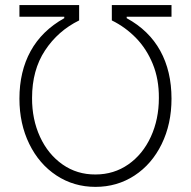

<svg xmlns="http://www.w3.org/2000/svg" viewBox="-20 -727 753 757"><path d="M233.4 -655.3V-661.1H56.6V-707H292V-646.5Q208.5 -605.5 157.5 -528.1Q106.4 -450.7 106.4 -340.8Q106 -256.8 137.7 -187.7Q169.4 -118.7 226.6 -78.6Q283.7 -38.6 356.4 -39.1Q429.2 -39.1 486.1 -78.9Q543 -118.7 574.7 -187.7Q606.4 -256.8 606.4 -340.8Q606.9 -414.6 582.5 -474.4Q558.1 -534.2 516.4 -577.1Q474.6 -620.1 420.9 -646.5V-707H656.2V-661.1H479.5V-655.3Q567.4 -607.4 611.8 -526.9Q656.2 -446.3 656.2 -337.9Q656.2 -238.3 617.4 -158.9Q578.6 -79.6 510.3 -34.9Q441.9 9.8 356.4 9.8Q271 9.8 202.6 -35.2Q134.3 -80.1 95.5 -159.4Q56.6 -238.8 56.6 -337.9Q56.6 -445.3 100.8 -525.6Q145 -606 233.4 -655.3Z"/></svg>

Font: Pretendard GOV ExtraLight
Style: Regular
Weight: 200
Designer: Base glyphs from Inter by Rasmus Andersson; Hangeul glyphs from Noto Sans CJK(Source Han Sans) by Jang Soo-young and Kan
Foundry: Kil Hyung-jin
Version: Version 1.309